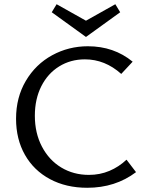

<svg xmlns="http://www.w3.org/2000/svg" viewBox="-20 -883 700 909"><path d="M387 -708 225 -825 248 -863 387 -785 526 -863 549 -825ZM624 -68Q526 6 393 6Q293 6 216.5 -35Q140 -76 98 -150Q56 -224 56 -321Q56 -422 102.5 -500.5Q149 -579 227 -621.5Q305 -664 396 -664Q519 -664 608 -591L554 -533Q477 -602 382 -602Q314 -602 260 -568.5Q206 -535 175.5 -474.5Q145 -414 145 -335Q145 -253 178.5 -189Q212 -125 270 -90Q328 -55 401 -55Q453 -55 498 -74Q543 -93 579 -127Z"/></svg>

Font: Ysabeau SC Medium
Style: Regular
Weight: 500
Designer: Christian Thalmann (Catharsis Fonts)
Version: Version 0.003